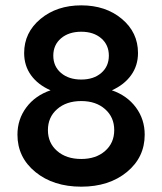

<svg xmlns="http://www.w3.org/2000/svg" viewBox="-20 -682 603 714"><path d="M282.2 12.2Q178.7 12.2 111.8 -42.2Q44.9 -96.7 44.9 -181.2Q44.9 -238.3 77.9 -282.5Q110.8 -326.7 168 -346.2Q121.1 -366.7 95.5 -402.1Q69.8 -437.5 69.8 -484.9Q69.8 -561 130.6 -611.6Q191.4 -662.1 282.2 -662.1Q373 -662.1 433.1 -611.8Q493.2 -561.5 493.2 -484.9Q493.2 -438 467.5 -402.3Q441.9 -366.7 396 -346.2Q452.6 -326.7 485.4 -282.5Q518.1 -238.3 518.1 -181.2Q518.1 -96.7 451.7 -42.2Q385.3 12.2 282.2 12.2ZM282.2 -90.8Q336.9 -90.8 370.8 -120.6Q404.8 -150.4 404.8 -198.2Q404.8 -246.1 370.8 -276.1Q336.9 -306.2 282.2 -306.2Q226.6 -306.2 192.4 -276.1Q158.2 -246.1 158.2 -198.2Q158.2 -150.4 192.4 -120.6Q226.6 -90.8 282.2 -90.8ZM282.2 -386.2Q328.1 -386.2 356.4 -410.6Q384.8 -435.1 384.8 -475.1Q384.8 -515.1 356.4 -539.6Q328.1 -564 282.2 -564Q235.8 -564 207 -539.6Q178.2 -515.1 178.2 -475.1Q178.2 -435.1 207 -410.6Q235.8 -386.2 282.2 -386.2Z"/></svg>

Font: Apfel Grotezk Mittel
Style: Regular
Weight: 500
Designer: Luigi Gorlero
Foundry: © 2023, Luigi Gorlero & Collletttivo
Version: Version 2.000;Glyphs 3.2 (3217)